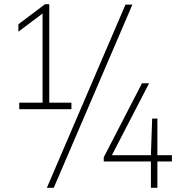

<svg xmlns="http://www.w3.org/2000/svg" viewBox="-20 -830 856 918"><path d="M72 -308V-339H183.5V-765.5L68 -678.5V-714L195.5 -810H215.5V-339H321.5V-308ZM204 68 580 -808H613L237 68ZM476 -58V-78L659 -432H693L515 -88H701.5L707.5 -263H732.5V-88H802V-58H732.5V68H701.5V-58Z"/></svg>

Font: Encode Sans Semi Condensed Thin
Style: Regular
Weight: 100
Width: 4
Designer: Multiple Designers
Foundry: Impallari Type
Version: Version 3.000; ttfautohint (v1.8.3) -l 8 -r 50 -G 200 -x 14 